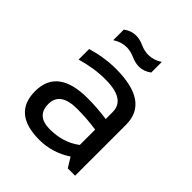

<svg xmlns="http://www.w3.org/2000/svg" viewBox="-194 -820 942 942"><g transform="rotate(45 277.0 -349.0)"><path d="M48.8 -154.8Q48.8 -312.5 256.8 -312.5Q323.7 -312.5 390.6 -302.7V-351.1Q390.6 -439.5 252.4 -439.5Q173.3 -439.5 90.3 -415V-488.3Q173.3 -512.7 252.4 -512.7Q481 -512.7 481 -353.5V0H430.2L398.9 -50.8Q322.3 0 231.9 0Q48.8 0 48.8 -154.8ZM256.8 -239.3Q139.2 -239.3 139.2 -156.2Q139.2 -73.2 231.9 -73.2Q325.7 -73.2 390.6 -123V-229.5Q323.7 -239.3 256.8 -239.3ZM143.1 -675.8Q172.4 -698.2 206.5 -698.2Q231.9 -698.2 260.3 -685.5Q288.6 -672.9 315.9 -672.9Q352.5 -672.9 387.2 -695.3V-622.1Q357.9 -599.6 323.7 -599.6Q298.3 -599.6 270 -612.3Q241.7 -625 214.4 -625Q177.7 -625 143.1 -602.5Z"/></g></svg>

Font: Voltera
Style: Regular
Weight: 400
Designer: Bernd Montag
Version: Version 1.301